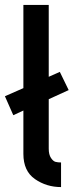

<svg xmlns="http://www.w3.org/2000/svg" viewBox="-23 -760 299 780"><path d="M31 -292 -3 -369 72 -402V-740H175V-448L220 -468L256 -394L175 -357V-156Q175 -132 184 -118.5Q193 -105 202.5 -102.5Q212 -100 225 -100V0Q166 0 119 -32.5Q72 -65 72 -135V-311Z"/></svg>

Font: Easer Grotesk
Style: Regular
Weight: 400
Designer: Boardeaser, Bonnie Shaver-Troup, Thomas Jockin
Foundry: Lexend
Version: Version 1.008;Glyphs 3.1.2 (3151)